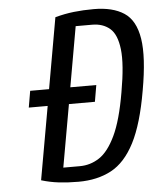

<svg xmlns="http://www.w3.org/2000/svg" viewBox="-52 -755 672 810"><g transform="rotate(-5 284.0 -350.0)"><path d="M248 10Q203 10 165 5.5Q127 1 91 -10L146 -320H66L78 -390H158L211 -690Q251 -701 290.5 -705.5Q330 -710 375 -710Q455 -710 503 -678.5Q551 -647 563.5 -568.5Q576 -490 551 -350Q527 -210 486.5 -131.5Q446 -53 387 -21.5Q328 10 248 10ZM189 -55H259Q304 -55 342 -80Q380 -105 410.5 -169Q441 -233 461 -350Q482 -468 474.5 -531.5Q467 -595 437.5 -620Q408 -645 363 -645H293L248 -390H358L346 -320H236Z"/></g></svg>

Font: Cuprum
Style: Italic
Weight: 400
Italic angle: -10°
Designer: Jovanny Lemonad
Foundry: Jovanny Lemonad
Version: Version 3.000